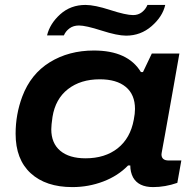

<svg xmlns="http://www.w3.org/2000/svg" viewBox="-20 -743 779 775"><path d="M169.9 -600.1Q181.2 -647.5 223.1 -685.3Q265.1 -723.1 325.2 -723.1Q361.8 -723.1 425 -702.6Q488.3 -682.1 517.1 -682.1Q538.1 -682.1 553 -693.8Q567.9 -705.6 575.2 -723.1H647Q636.2 -675.8 592 -637.5Q547.9 -599.1 488.8 -599.1Q453.6 -599.1 389.9 -619.6Q326.2 -640.1 298.8 -640.1Q276.4 -640.1 260.7 -628.7Q245.1 -617.2 237.8 -600.1ZM272 12.2Q165 12.2 104 -43.7Q43 -99.6 43 -203.1Q43 -281.2 69.8 -353Q104 -444.3 180.9 -491.7Q257.8 -539.1 358.9 -539.1Q496.1 -539.1 548.8 -452.1H557.1L592.8 -526.9H704.1L681.2 -397Q669.9 -334 660.4 -280.3Q650.9 -226.6 646 -199.7Q641.1 -172.9 637.5 -153.3Q633.8 -133.8 632.8 -127.4Q631.8 -121.1 631.8 -120.1Q631.8 -95.2 661.1 -95.2H711.9L695.8 -4.9Q646.5 12.2 598.1 12.2Q539.1 12.2 517.1 -26.9Q505.9 -48.3 505.9 -75.2H497.1Q456.5 -33.2 397 -10.5Q337.4 12.2 272 12.2ZM325.2 -104Q403.8 -104 455.1 -144.5Q506.3 -185.1 520 -259.8Q524.9 -284.7 524.9 -303.2Q524.9 -361.3 487.8 -392.1Q450.7 -422.9 382.8 -422.9Q305.2 -422.9 254.4 -383.3Q203.6 -343.8 191.9 -271Q187 -237.3 187 -221.2Q187 -165 223.1 -134.5Q259.3 -104 325.2 -104Z"/></svg>

Font: Archivo Expanded SemiBold
Style: Italic
Weight: 600
Width: 7
Italic angle: -10°
Designer: Hector Gatti
Foundry: Omnibus-Type
Version: Version 2.001